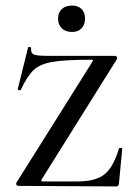

<svg xmlns="http://www.w3.org/2000/svg" viewBox="-20 -669 492 691"><path d="M315 -452Q315 -454 307 -454Q212 -454 167.5 -446Q123 -438 100.5 -416.5Q78 -395 55 -346Q53 -344 51 -344Q48 -344 45.5 -345.5Q43 -347 44 -349L81 -498Q81 -500 85 -500Q88 -500 90.5 -498.5Q93 -497 92 -496Q90 -479 100.5 -473.5Q111 -468 150 -468H393Q398 -468 400.5 -463.5Q403 -459 400 -455L131 -25Q128 -20 128.5 -18Q129 -16 135 -16H259Q324 -16 356 -41.5Q388 -67 408 -134Q409 -137 414.5 -137Q420 -137 420 -134L408 -8Q408 -5 405.5 -1.5Q403 2 399 2L46 0Q41 0 39 -4.5Q37 -9 40 -13L312 -446ZM189 -602Q189 -624 202.5 -636.5Q216 -649 239 -649Q261 -649 273.5 -636.5Q286 -624 286 -602Q286 -580 273.5 -567Q261 -554 239 -554Q216 -554 202.5 -567Q189 -580 189 -602Z"/></svg>

Font: Cormorant SC Medium
Style: Regular
Weight: 500
Designer: Christian Thalmann (Catharsis Fonts)
Foundry: Catharsis Fonts
Version: Version 4.000